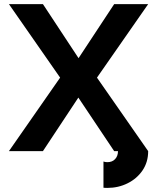

<svg xmlns="http://www.w3.org/2000/svg" viewBox="-20 -743 772 944"><path d="M488.7 51.1Q497 54.3 507.8 54.3Q532.2 54.3 546.1 39.1Q560.1 23.9 560.1 0H708.5Q708.5 54 680.9 94.7Q653.2 135.4 607.5 158.1Q561.8 180.9 507.8 180.9Q503 180.9 498.2 180.7Q493.5 180.5 488.7 180ZM365.2 -263.2 541.3 0H708.5L456.8 -361.3L708.5 -722.7H541.3L366.2 -457L191.1 -722.7H23.9L275.6 -361.3L23.9 0H191.1Z"/></svg>

Font: Giphurs SC
Style: Regular
Weight: 400
Version: Version 0.920